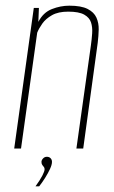

<svg xmlns="http://www.w3.org/2000/svg" viewBox="-20 -523 402 676"><path d="M30 0 99 -495H117L115 -446Q132 -479 162.5 -491Q193 -503 224 -503Q266 -503 288.5 -491.5Q311 -480 319.5 -461Q328 -442 327.5 -419Q327 -396 324 -372L273 0H249L300 -363Q303 -384 304.5 -405.5Q306 -427 300.5 -444Q295 -461 276.5 -471.5Q258 -482 220 -482Q185 -482 163 -469.5Q141 -457 129 -440Q117 -423 111 -408L54 0ZM105 133Q121 111 129 95.5Q137 80 137 73Q137 68 134.5 65Q132 62 129 58Q126 54 126 47Q126 41 131.5 35Q137 29 145 29Q153 29 158 34Q163 39 163 47Q163 57 156 72Q149 87 139 103Q129 119 118 133Z"/></svg>

Font: Alumni Sans Thin Thin
Style: Italic
Weight: 250
Italic angle: -8°
Version: Version 1.016